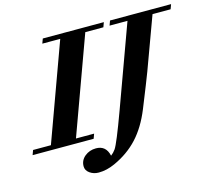

<svg xmlns="http://www.w3.org/2000/svg" viewBox="-180 -808 1280 1157"><g transform="rotate(-15 460.0 -229.0)"><path d="M-60.5 0 -49.8 -29.3H61.5L281.7 -633.8H169.9L180.7 -663.1H561.5L550.8 -633.8H438L217.8 -29.3H331.1L320.3 0ZM297.9 204.6Q266.6 204.6 242.7 187.7Q218.8 170.9 218.8 145Q218.8 107.4 248.3 83.3Q277.8 59.1 318.4 59.1Q380.9 59.1 395.5 125.5Q412.6 112.8 425.3 94.7Q446.3 64.5 515.1 -123.5L701.2 -633.8H589.4L600.1 -663.1H981L970.2 -633.8H857.4L737.3 -307.1Q719.7 -259.8 653.3 -95.2Q611.3 8.3 550 74.5Q488.8 140.6 400.4 180.7Q348.1 204.6 297.9 204.6Z"/></g></svg>

Font: Elstob ExtraBold
Style: Italic
Weight: 800
Italic angle: -20°
Designer: Peter S. Baker
Version: Version 1.015